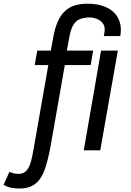

<svg xmlns="http://www.w3.org/2000/svg" viewBox="-52 -829 722 1059"><path d="M598 -550 501 0H410L505.5 -550ZM520.5 -630Q521 -633 522 -637Q523.5 -643 525 -657Q527.5 -679 519 -694Q510.5 -709 496 -718Q481.5 -727 463.8 -730.5Q446 -734 431 -732.5Q412 -731 396 -726.2Q380 -721.5 367.5 -710Q355 -698.5 345.5 -677.5Q336 -656.5 330 -622.5L317 -550H462L448 -470H305.5L223 0Q211.5 54.5 198.5 95.2Q185.5 136 164.8 162.8Q144 189.5 113 201.5Q82 213.5 35.5 210Q5.5 207.5 -10.8 200.8Q-27 194 -32.5 191L0 119Q5.5 121 17.5 125.2Q29.5 129.5 44.5 130Q67 131 81.5 122.2Q96 113.5 105.2 96.5Q114.5 79.5 120.5 55.2Q126.5 31 132 0L214.5 -470H139.5L153.5 -550H228.5L242.5 -627.5Q251.5 -676 267 -710.8Q282.5 -745.5 306.2 -767.8Q330 -790 363 -799.8Q396 -809.5 439.5 -808.5Q482 -807.5 517.2 -795.5Q552.5 -783.5 575.8 -761Q599 -738.5 609 -705.5Q619 -672.5 611.5 -630Z"/></svg>

Font: B612 Mono
Style: Italic
Weight: 400
Italic angle: -10°
Version: Version 1.005